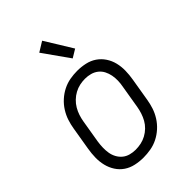

<svg xmlns="http://www.w3.org/2000/svg" viewBox="-225 -849 950 950"><g transform="rotate(-45 250.0 -374.0)"><path d="M201 8Q173 8 145.5 2Q118 -4 96 -19Q74 -34 59.5 -56.5Q45 -79 38.5 -105.5Q32 -132 32.5 -160.5Q33 -189 38 -218L58 -338Q62 -363 70 -387.5Q78 -412 92.5 -435Q107 -458 127.5 -476.5Q148 -495 172 -507Q196 -519 221.5 -523.5Q247 -528 272 -528Q300 -528 327.5 -522Q355 -516 377 -501Q399 -486 414 -463.5Q429 -441 435.5 -414.5Q442 -388 441.5 -359.5Q441 -331 436 -302L416 -182Q412 -157 404 -132.5Q396 -108 381.5 -85Q367 -62 346.5 -43.5Q326 -25 302 -13Q278 -1 252 3.5Q226 8 201 8ZM201 -47Q220 -47 239 -51Q258 -55 275.5 -64.5Q293 -74 307.5 -88Q322 -102 331.5 -119Q341 -136 347 -154.5Q353 -173 356 -191L376 -311Q380 -331 380.5 -350.5Q381 -370 377.5 -388.5Q374 -407 365.5 -423.5Q357 -440 342.5 -451.5Q328 -463 309.5 -468Q291 -473 272 -473Q253 -473 234.5 -469Q216 -465 198.5 -455.5Q181 -446 166.5 -432Q152 -418 142 -401Q132 -384 126 -365.5Q120 -347 117 -329L97 -209Q94 -189 93.5 -169.5Q93 -150 96 -131.5Q99 -113 108 -96.5Q117 -80 131 -68.5Q145 -57 163.5 -52Q182 -47 201 -47ZM300 -587 203 -724 255 -756 343 -613Z"/></g></svg>

Font: Iosevka Term Curly Light
Style: Italic
Weight: 300
Italic angle: -9°
Designer: Belleve Invis
Foundry: Belleve Invis
Version: Version 32.3.0